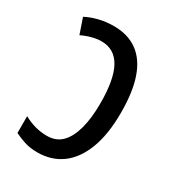

<svg xmlns="http://www.w3.org/2000/svg" viewBox="-142 -630 656 724"><g transform="rotate(30 186.5 -268.5)"><path d="M143 -547Q205 -547 246.5 -516.5Q288 -486 308.5 -426.5Q329 -367 329 -277Q329 -183 304.5 -119Q280 -55 235.5 -22.5Q191 10 130 10Q98 10 73.5 2Q49 -6 29 -16V-89Q53 -76 78 -69Q103 -62 130 -62Q169 -62 193.5 -86Q218 -110 231 -156.5Q244 -203 244 -270Q244 -373 216 -423.5Q188 -474 131 -474Q112 -474 89.5 -468Q67 -462 47 -452L24 -519Q46 -531 77 -539Q108 -547 143 -547Z"/></g></svg>

Font: Noto Sans Display Condensed
Style: Regular
Weight: 400
Width: 3
Designer: Monotype Design Team
Foundry: Monotype Imaging Inc.
Version: Version 2.003